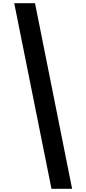

<svg xmlns="http://www.w3.org/2000/svg" viewBox="-20 -813 540 1201"><path d="M199 -793H69L302 368H431Z"/></svg>

Font: Noto Sans Kannada ExtraCondensed ExtraBold
Style: Regular
Weight: 800
Width: 2
Designer: Jelle Bosma - Monotype Design Team
Foundry: Monotype Imaging Inc.
Version: Version 2.005